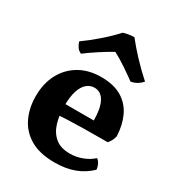

<svg xmlns="http://www.w3.org/2000/svg" viewBox="-174 -823 860 938"><g transform="rotate(30 255.5 -353.5)"><path d="M275.5 9Q191.4 9 138.4 -22.2Q85.4 -53.4 60.1 -106.9Q34.8 -160.3 34.8 -226.4Q34.8 -297.2 62.9 -351.2Q91 -405.2 143.3 -436.1Q195.5 -467 266.3 -467Q338.1 -467 383.4 -439.5Q428.6 -412 451 -363.7Q473.3 -315.4 475.8 -253.7Q469.2 -224.9 451.4 -206.7Q426 -206.7 389.9 -206.4Q353.8 -206.2 312.4 -205.7Q271 -205.2 228.6 -203.4Q186.2 -201.6 147.8 -199.1V-264.7H339.9Q339.9 -331.8 320.4 -368.6Q300.8 -405.4 263.6 -405.4Q240.1 -405.4 221 -389.6Q201.9 -373.8 190.9 -340.2Q179.8 -306.6 179.8 -252.6Q179.8 -201.5 192.8 -158.9Q205.8 -116.4 236.3 -91.1Q266.7 -65.8 319.5 -65.8Q354.1 -65.8 388.2 -78.7Q422.3 -91.6 445.7 -113.4Q455.3 -107.8 463 -92.8Q470.8 -77.8 471.3 -62.5Q433.6 -26.4 385.7 -8.7Q337.8 9 275.5 9ZM122.6 -516Q106.8 -521.9 97.2 -537Q87.6 -552.2 85 -563.9Q125.6 -592.9 169.7 -631Q213.7 -669.2 247.7 -706.6Q261 -711.2 277.5 -713.7Q294.1 -716.3 308.5 -716.3Q337.6 -679.3 376.1 -637.9Q414.7 -596.5 461.8 -554.1Q451.5 -541.8 436.5 -532.4Q421.5 -522.9 400.4 -518.8Q370.5 -540.8 333.6 -565.7Q296.6 -590.6 263.6 -607.6Q251.1 -601 232.1 -589.6Q213.2 -578.2 192.6 -564.8Q171.9 -551.3 153.3 -538.4Q134.6 -525.5 122.6 -516Z"/></g></svg>

Font: Vollkorn
Style: Regular
Weight: 400
Designer: Friedrich Althausen
Foundry: Friedrich Althausen
Version: Version 5.001